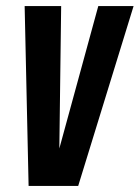

<svg xmlns="http://www.w3.org/2000/svg" viewBox="-20 -611 459 631"><path d="M74 0 61 -591H181L175 -123L303 -591H419L237 0Z"/></svg>

Font: Alumni Sans Thin
Style: Bold Italic
Weight: 700
Italic angle: -8°
Version: Version 1.016